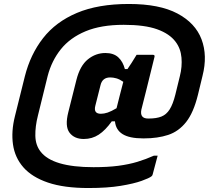

<svg xmlns="http://www.w3.org/2000/svg" viewBox="-20 -767 1090 967"><path d="M402 -67Q354 -67 330 -99Q306 -131 324 -202L365 -365Q383 -436 422.5 -468Q462 -500 511 -500Q552 -500 575.5 -478.5Q599 -457 609 -419H622Q630 -431 643.5 -451.5Q657 -472 668 -491H750Q761 -491 758 -480Q750 -447 738.5 -401Q727 -355 715 -306Q703 -257 692 -215Q683 -170 726 -170H729Q768 -170 793 -180Q818 -190 834.5 -216Q851 -242 863 -290L886 -384Q898 -431 894 -477Q890 -523 864 -557Q834 -597 771.5 -619.5Q709 -642 603 -642Q489 -642 411 -609.5Q333 -577 286.5 -519Q240 -461 220 -384L171 -185Q157 -130 158 -83Q159 -36 184 -4Q244 75 451 75Q523 75 576 68Q629 61 672 48Q715 35 755 17H774L749 111Q748 117 743 121Q732 130 693 144Q654 158 587.5 169Q521 180 425 180Q302 180 221.5 152.5Q141 125 98 76Q55 27 45.5 -39Q36 -105 55 -181L105 -382Q133 -493 197 -575Q261 -657 367.5 -702Q474 -747 629 -747Q783 -747 873.5 -699Q964 -651 995 -569Q1026 -487 1000 -385L977 -290Q955 -200 917.5 -152.5Q880 -105 827 -87.5Q774 -70 705 -70H701Q632 -70 597.5 -91.5Q563 -113 559 -156H543Q511 -111 477.5 -89Q444 -67 402 -67ZM460 -234Q450 -194 488 -194Q504 -194 522 -200Q540 -206 567 -222Q575 -254 583.5 -287.5Q592 -321 601 -355Q582 -368 566 -372.5Q550 -377 535 -377Q495 -377 486 -337Z"/></svg>

Font: Recursive Sn Lnr St
Style: Bold Italic
Weight: 700
Italic angle: -15°
Version: Version 1.079;hotconv 1.0.112;makeotfexe 2.5.65598; ttfautoh